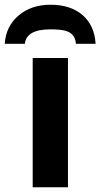

<svg xmlns="http://www.w3.org/2000/svg" viewBox="-60 -791 424 811"><path d="M44.9 -606C49.3 -646.5 85 -667 152.8 -667C181.6 -667 202.6 -665 216.3 -661.1C243.2 -653.3 258.3 -636.7 260.7 -606H343.8C340.8 -657.7 322.3 -698.2 288.6 -727.5C254.9 -756.3 210 -771 153.8 -771C99.1 -771 54.2 -755.9 18.6 -725.6C-17.6 -694.8 -36.6 -655.3 -40 -606ZM227.1 -545.9H78.1V0H227.1Z"/></svg>

Font: Noto Reveo Sans
Style: Bold
Weight: 700
Designer: Monotype Design team
Foundry: Monotype Imaging Inc.
Version: Version 1.04